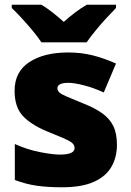

<svg xmlns="http://www.w3.org/2000/svg" viewBox="-20 -786 557 816"><path d="M477 -170Q477 -118 453.5 -77Q430 -36 378.5 -13Q327 10 243 10Q184 10 137.5 3.5Q91 -3 43 -21V-174Q96 -150 150 -139.5Q204 -129 235 -129Q297 -129 297 -157Q297 -169 287 -178Q277 -187 251.5 -198Q226 -209 179 -228Q110 -257 76 -294.5Q42 -332 42 -400Q42 -481 104.5 -522Q167 -563 270 -563Q325 -563 373 -551Q421 -539 473 -516L421 -393Q380 -412 338 -423Q296 -434 271 -434Q224 -434 224 -411Q224 -401 232.5 -393Q241 -385 265 -375Q289 -365 335 -346Q383 -327 414.5 -304.5Q446 -282 461.5 -250.5Q477 -219 477 -170ZM156 -606Q141 -629 118.5 -656Q96 -683 72.5 -708.5Q49 -734 30 -752V-766H156Q182 -750 203.5 -733Q225 -716 251 -693Q277 -716 300 -733.5Q323 -751 349 -766H473V-752Q456 -735 432.5 -709.5Q409 -684 386.5 -656.5Q364 -629 348 -606Z"/></svg>

Font: Noto Sans Telugu Black
Style: Regular
Weight: 900
Designer: Jelle Bosma - Monotype Design Team
Foundry: Monotype Imaging Inc.
Version: Version 2.005; ttfautohint (v1.8.4.7-5d5b)